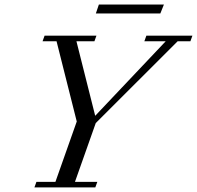

<svg xmlns="http://www.w3.org/2000/svg" viewBox="-20 -819 861 839"><path d="M398.9 -760.3 412.1 -799.3H696.3L680.7 -760.3ZM130.4 0 139.2 -24.4H222.2L315.4 -288.1L227.1 -638.7H166L174.8 -663.1H401.4L392.6 -638.7H314L396 -313L704.1 -638.7H610.8L619.6 -663.1H820.8L812 -638.7H756.3L398.4 -281.2L307.6 -24.4H405.3L396.5 0Z"/></svg>

Font: Elstob 18pt
Style: Italic
Weight: 400
Italic angle: -20°
Designer: Peter S. Baker
Version: Version 1.015